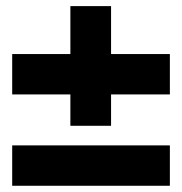

<svg xmlns="http://www.w3.org/2000/svg" viewBox="-20 -595 590 622"><path d="M208 -289.1H19.5V-419.9H208V-575.2H339.8V-419.9H530.3V-289.1H339.8V-187.5H208ZM19.5 -124H530.3V6.8H19.5Z"/></svg>

Font: Reddit Sans Strawberry ExBold
Style: Regular
Weight: 800
Designer: Stephen Hutchings
Foundry: Reddit
Version: Version 1.013